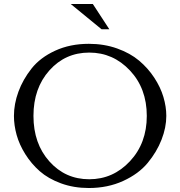

<svg xmlns="http://www.w3.org/2000/svg" viewBox="-20 -932 905 964"><path d="M50 -350Q50 -410 72.5 -471.5Q95 -533 138.5 -588Q182 -643 257 -677.5Q332 -712 426 -712Q503 -712 568.5 -688.5Q634 -665 678.5 -627.5Q723 -590 754.5 -542Q786 -494 800.5 -445Q815 -396 815 -350Q815 -292 791 -230.5Q767 -169 721.5 -114Q676 -59 598.5 -23.5Q521 12 426 12Q350 12 286 -11.5Q222 -35 179.5 -72.5Q137 -110 107 -158Q77 -206 63.5 -254.5Q50 -303 50 -350ZM717 -350Q717 -488 632.5 -578Q548 -668 428 -668Q308 -668 228 -578.5Q148 -489 148 -350Q148 -211 228 -121.5Q308 -32 428 -32Q548 -32 632.5 -122.5Q717 -213 717 -350ZM446 -912 529 -785H490L335 -912Z"/></svg>

Font: Tenor Sans
Style: Regular
Weight: 400
Designer: Denis Masharov
Foundry: Denis Masharov
Version: Version 1.1